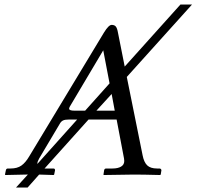

<svg xmlns="http://www.w3.org/2000/svg" viewBox="-20 -772 868 848"><path d="M245.1 -227.1 152.8 -71.8Q145 -58.1 145 -48.8V-47.9L320.8 -244.1H285.2Q267.6 -244.1 259 -240.2Q250.5 -236.3 245.1 -227.1ZM356 -283.2 463.9 -403.8 436 -549.8 288.1 -300.8Q285.2 -294.9 285.2 -292Q285.2 -283.2 309.1 -283.2ZM486.8 -283.2 473.1 -356.9 405.8 -283.2ZM495.1 -244.1H371.1L176.8 -27.8H215.8Q223.1 -27.8 223.1 -20L219.2 -1L216.8 1L152.8 -1L102.1 56.2H50.8L103 -1H94.2L3.9 1L2 -1L5.9 -20Q7.3 -27.8 15.1 -27.8H26.9Q56.2 -27.8 74.5 -40.8Q92.8 -53.7 108.9 -81.1L439 -627.9Q460 -662.1 473.1 -662.1Q485.4 -662.1 491.5 -654.8Q497.6 -647.5 501 -627.9L530.8 -478L776.9 -752H828.1L540 -432.1L609.9 -85.9Q615.7 -55.7 630.1 -41.7Q644.5 -27.8 673.8 -27.8H685.1Q688 -27.8 690.4 -25.4Q692.9 -22.9 692.9 -20L689.9 -1L687 1Q610.8 -1 571.8 -1L438 1L437 -1L439.9 -20Q441.4 -27.8 449.2 -27.8H477.1Q500.5 -27.8 514.6 -36.1Q528.8 -44.4 528.8 -61Q528.8 -67.9 527.8 -71.8Z"/></svg>

Font: Common Serif
Style: Bold Italic
Weight: 700
Italic angle: -12°
Designer: Philipp H. Poll, Khaled Hosny
Foundry: Stefan Peev, Context Ltd.
Version: Version 1.026